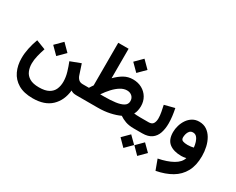

<svg xmlns="http://www.w3.org/2000/svg" viewBox="-117 -1194 2426 1971"><g transform="rotate(30 1096.0 -208.5)"><path d="M340.3 -414.6 424.8 -330.1 340.3 -245.6 255.9 -330.1ZM346.2 121.6Q418.5 121.6 460 98.4Q501.5 75.2 518.8 35.4Q536.1 -4.4 536.1 -53.2Q536.1 -106.9 519.5 -162.8Q502.9 -218.8 483.4 -267.1L604.5 -313L643.6 -194.8Q651.9 -168 669.9 -149.7Q688 -131.3 721.7 -131.3H741.2V0H723.6Q700.2 0 684.1 -3.9Q668 -7.8 653.8 -18.6Q641.1 104.5 564 177.7Q486.8 251 346.2 251Q240.7 251 173.6 211.2Q106.4 171.4 74.5 103Q42.5 34.7 42.5 -50.3Q42.5 -106.9 55.2 -167.7Q67.9 -228.5 90.3 -288.6L201.2 -245.6Q184.1 -195.3 172.4 -146.5Q160.6 -97.7 160.6 -54.2Q160.6 -6.3 177.5 33.7Q194.3 73.7 234.9 97.7Q275.4 121.6 346.2 121.6Z M1138.7 -675.3 1223.1 -590.8 1138.7 -506.3 1054.2 -590.8ZM1144.5 -433.1Q1205.1 -433.1 1251.7 -407.2Q1298.3 -381.3 1325 -336.4Q1351.6 -291.5 1351.6 -233.9Q1351.6 -210 1345.9 -182.1Q1340.3 -154.3 1328.1 -135.7Q1339.8 -133.8 1357.2 -132.6Q1374.5 -131.3 1401.4 -131.3H1416V0H1401.9Q1342.8 0 1301.5 -14.9Q1260.3 -29.8 1230 -51.3Q1181.2 -28.3 1116 -14.2Q1050.8 0 974.6 0H721.7V-131.3H793.9Q800.8 -143.1 808.3 -154.3Q815.9 -165.5 823.7 -176.8V-682.1H946.3V-332.5Q992.7 -379.9 1040.3 -406.5Q1087.9 -433.1 1144.5 -433.1ZM1147.5 -304.2Q1109.4 -304.2 1070.8 -280.5Q1032.2 -256.8 995.8 -217.5Q959.5 -178.2 927.7 -131.3H979Q1050.3 -131.3 1107.4 -138.9Q1164.6 -146.5 1198 -166.7Q1231.4 -187 1231.4 -225.1Q1231.4 -260.7 1207.8 -282.5Q1184.1 -304.2 1147.5 -304.2Z M1501 0H1395.5V-131.3H1501Q1540.5 -131.3 1554.9 -155.3Q1569.3 -179.2 1569.3 -216.3Q1569.3 -249.5 1562 -288.3Q1554.7 -327.1 1546.4 -364.3L1666 -395Q1675.3 -350.6 1680.7 -306.9Q1686 -263.2 1686 -223.6Q1686 -159.7 1668.9 -109.1Q1651.9 -58.6 1611.3 -29.3Q1570.8 0 1501 0ZM1572.8 65.4 1653.8 145.5 1572.8 226.6 1492.7 145.5ZM1408.7 65.4 1489.7 145.5 1408.7 226.6 1328.6 145.5Z M2150.4 -103.5Q2150.4 6.8 2109.6 81.5Q2068.8 156.2 1992.9 200.7Q1917 245.1 1812 265.1L1767.6 145Q1869.6 125 1937 87.2Q2004.4 49.3 2021 -6.3Q1990.2 1 1964.4 1Q1873 1 1821 -39.3Q1769 -79.6 1769 -169.9Q1769 -208.5 1780.8 -248.5Q1792.5 -288.6 1815.4 -322.3Q1838.4 -356 1872.3 -376.5Q1906.2 -397 1950.7 -397Q2002 -397 2039.6 -372.1Q2077.1 -347.2 2101.8 -305.2Q2126.5 -263.2 2138.4 -210.9Q2150.4 -158.7 2150.4 -103.5ZM1963.4 -129.4Q1983.9 -129.4 2002.2 -132.1Q2020.5 -134.8 2033.7 -138.2Q2030.8 -168.5 2021.5 -198.7Q2012.2 -229 1994.9 -249Q1977.5 -269 1949.7 -269Q1924.3 -269 1910.2 -252.4Q1896 -235.8 1890.4 -213.9Q1884.8 -191.9 1884.8 -174.8Q1884.8 -146.5 1906.5 -137.9Q1928.2 -129.4 1963.4 -129.4Z"/></g></svg>

Font: Vazirmatn UI NL
Style: Bold
Weight: 700
Designer: Saber Rastikerdar
Foundry: Saber Rastikerdar
Version: Version 33.003